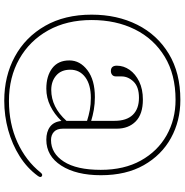

<svg xmlns="http://www.w3.org/2000/svg" viewBox="-4 -710 827 858"><g transform="rotate(90 409.0 -280.5)"><path d="M605.5 -95.5Q664.5 -95.5 701.5 -152.5Q738.5 -209.5 738.5 -318Q738.5 -422 697 -496.8Q655.5 -571.5 584.5 -611.8Q513.5 -652 425.5 -652Q312.5 -652 232.8 -603.5Q153 -555 111 -470.5Q69 -386 69 -277Q69 -166 115.2 -83Q161.5 0 243 46.2Q324.5 92.5 430.5 92.5Q532 92.5 615 54.8Q698 17 751 -49.5Q759.5 -60 767.5 -54Q774.5 -48.5 765.5 -36.5Q731 11 678 44.5Q625 78 561 95.8Q497 113.5 429.5 113.5Q319.5 113.5 232.5 66.2Q145.5 19 95.2 -68.8Q45 -156.5 45 -277Q45 -391 90 -480.8Q135 -570.5 220.2 -622Q305.5 -673.5 426 -673.5Q520 -673.5 596.2 -631.5Q672.5 -589.5 717.5 -510.2Q762.5 -431 762.5 -318.5Q762.5 -208 719.5 -141.2Q676.5 -74.5 604 -74.5Q568 -74.5 545.8 -91.2Q523.5 -108 520 -142Q490 -110.5 453.2 -92.5Q416.5 -74.5 376 -74.5Q319 -74.5 284.2 -101Q249.5 -127.5 249.5 -177.5Q249.5 -225 293.2 -258.2Q337 -291.5 413.5 -291.5Q443 -291.5 470 -286.8Q497 -282 519.5 -275V-379Q519.5 -433 492.8 -460.8Q466 -488.5 416.5 -488.5Q367.5 -488.5 344.2 -464.2Q321 -440 321 -410.5V-386Q321 -374.5 314 -368.8Q307 -363 297 -363Q273 -363 273 -389.5Q273 -420 291.5 -446.5Q310 -473 344 -489.5Q378 -506 424.5 -506Q489.5 -506 522 -474Q554.5 -442 554.5 -389V-148.5Q554.5 -122 568.5 -108.8Q582.5 -95.5 605.5 -95.5ZM291 -181.5Q291 -141 316.8 -118.8Q342.5 -96.5 381.5 -96.5Q458 -96.5 519.5 -164.5V-256.5Q496.5 -264 471.2 -268.8Q446 -273.5 417 -273.5Q358 -273.5 324.5 -248.5Q291 -223.5 291 -181.5Z"/></g></svg>

Font: Fraunces 9pt S000 Thin
Style: Regular
Weight: 100
Version: Version 1.000; ttfautohint (v1.8.3)